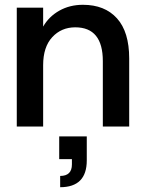

<svg xmlns="http://www.w3.org/2000/svg" viewBox="-20 -528 609 801"><path d="M50 0V-496H160V-417Q184 -459 227.5 -483.5Q271 -508 326 -508Q417 -508 468 -451.5Q519 -395 519 -284V0H409V-273Q409 -414 294 -414Q236 -414 198 -373Q160 -332 160 -256V0ZM231 253V206Q280 206 280 158V136H227V41H342V141Q342 253 231 253Z"/></svg>

Font: HostGroteskMedium
Style: Regular
Weight: 500
Designer: Doukan Karapınar based on Poppins by Indian Type Foundry, Jonny Pinhorn
Foundry: Element Type
Version: Version 1.001; ttfautohint (v1.8.4.7-5d5b)